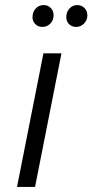

<svg xmlns="http://www.w3.org/2000/svg" viewBox="-20 -736 364 756"><path d="M47 0 151 -526H222L118 0ZM147 -630Q130 -630 119 -641Q108 -652 108 -668Q108 -689 120.5 -702.5Q133 -716 152 -716Q169 -716 180 -704.5Q191 -693 191 -676Q191 -656 178 -643Q165 -630 147 -630ZM280 -630Q263 -630 252 -641Q241 -652 241 -668Q241 -689 253.5 -702.5Q266 -716 285 -716Q301 -716 312.5 -704.5Q324 -693 324 -676Q324 -657 311 -643.5Q298 -630 280 -630Z"/></svg>

Font: Montserrat
Style: Italic
Weight: 400
Italic angle: -11.3°
Designer: Julieta Ulanovsky
Foundry: Julieta Ulanovsky
Version: Version 9.000; ttfautohint (v1.8.4.7-5d5b)